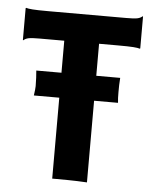

<svg xmlns="http://www.w3.org/2000/svg" viewBox="-50 -704 600 749"><g transform="rotate(5 250.5 -329.5)"><path d="M182.1 0H197.8C266.1 0 308.1 2 318.4 2.9V-316.9H412.1C410.6 -334 410.2 -337.4 410.2 -357.9C410.2 -376 410.6 -398.4 412.1 -414.6H318.4V-540H391.6C450.2 -540 466.8 -538.1 478.5 -534.7L480 -536.1V-661.1L478.5 -661.6C466.8 -652.3 458.5 -649.4 415.5 -649.4H109.4C50.8 -649.4 34.2 -651.4 22.5 -654.8L21 -653.3V-528.3L22.5 -527.8C34.2 -537.1 42.5 -540 85.4 -540H182.1V-414.6H83.5C85 -402.3 86.4 -372.6 86.4 -354C86.4 -343.3 85 -336.9 82.5 -316.9H182.1Z"/></g></svg>

Font: HammersmithOne
Style: Regular
Weight: 400
Designer: Nicole Fally
Foundry: Nicole Fally
Version: Version 1.003